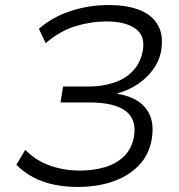

<svg xmlns="http://www.w3.org/2000/svg" viewBox="-20 -733 711 761"><path d="M288 8Q238 8 193 -1.5Q148 -11 110.5 -31Q73 -51 45 -80L80 -139Q123 -96 178.5 -76.5Q234 -57 295 -57Q350 -57 394.5 -70Q439 -83 469.5 -111.5Q500 -140 510 -186Q524 -257 479.5 -292Q435 -327 332 -327H220L230 -390H328Q385 -390 430.5 -405Q476 -420 505.5 -450.5Q535 -481 545 -527Q558 -590 517.5 -619Q477 -648 403 -648Q340 -648 278.5 -629Q217 -610 161 -562L134 -619Q190 -667 262 -690Q334 -713 410 -713Q486 -713 536.5 -692Q587 -671 608.5 -628.5Q630 -586 617 -523Q609 -488 586 -456.5Q563 -425 527.5 -400.5Q492 -376 446 -363L445 -361Q493 -354 527.5 -331.5Q562 -309 576.5 -270Q591 -231 580 -174Q568 -115 527.5 -74.5Q487 -34 425.5 -13Q364 8 288 8Z"/></svg>

Font: Nunito Sans 7pt SemiExpanded Light
Style: Italic
Weight: 300
Width: 6
Italic angle: -9°
Designer: Vernon Adams
Foundry: Vernon Adams
Version: Version 3.101;gftools[0.9.27]